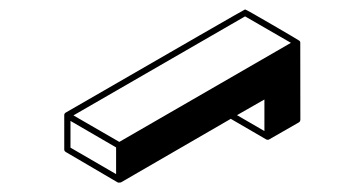

<svg xmlns="http://www.w3.org/2000/svg" viewBox="-20 -583 772 407"><path d="M231 -195.8Q230.5 -196.3 229.5 -196.3L119.6 -260.7Q116.2 -262.7 116.2 -266.1V-338.9Q116.2 -342.3 119.1 -344.2Q498 -563 499.5 -563Q501.5 -563 557.6 -530.3Q613.8 -497.6 614.3 -496.8Q614.7 -496.1 615.7 -495.6Q616.2 -494.1 616.5 -493.4Q616.7 -492.7 616.7 -329.6Q616.7 -325.7 613.8 -323.7L550.8 -287.6Q549.8 -286.6 546.9 -286.6L546.4 -287.1H544.9L469.2 -331.1L236.3 -196.3ZM540.5 -305.2V-372.1L482.4 -338.9ZM232.9 -282.2 596.7 -492.2 499.5 -548.3 135.7 -338.4ZM226.1 -213.9V-270.5L129.4 -326.7V-270Z"/></svg>

Font: 3D Isometric
Style: Bold
Weight: 700
Designer: GGBotNet
Foundry: GGBotNet
Version: 1.14